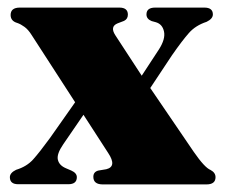

<svg xmlns="http://www.w3.org/2000/svg" viewBox="-20 -486 592 506"><path d="M284 -393 353.5 -286.5 399 -356Q416.5 -383.5 412.2 -403Q408 -422.5 390.5 -427.5L379.5 -430.5Q366 -436 366 -448Q366 -466 389 -466H518.5Q541 -466 541 -448Q541 -436.5 524.5 -428.5Q495.5 -419 478 -399.2Q460.5 -379.5 433 -340L376 -254L490.5 -86Q519.5 -44 535 -38Q548 -31 548 -19Q548 0 524 0H251Q226 0 226 -20Q226 -33 239 -36.5L260 -40Q289 -47 265 -83L200 -183.5L146.5 -105.5Q129 -80 132.5 -65Q136 -50 154 -42.5L168 -36.5Q182.5 -30 182.5 -19Q182.5 -0.5 160 -0.5H28Q6 -0.5 6 -19Q6 -30.5 22.5 -38.5Q50.5 -47 67.5 -66Q84.5 -85 111.5 -122L178 -216.5L63.5 -393.5Q54.5 -408 44.5 -415.2Q34.5 -422.5 25.5 -425.5Q8 -430.5 8 -446.5Q8 -466 32.5 -466H294.5Q317 -466 317 -447.5Q317 -436 307 -431L290 -424.5Q269 -416 284 -393Z"/></svg>

Font: Fraunces 72pt Black
Style: Regular
Weight: 900
Version: Version 1.000;[0bf87f6ff]